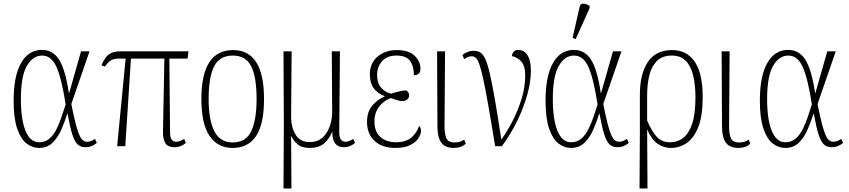

<svg xmlns="http://www.w3.org/2000/svg" viewBox="-20 -826 4800 1085"><path d="M201 10Q162 10 129.5 -15.5Q97 -41 77 -99.5Q57 -158 57 -257Q57 -396 99 -470Q141 -544 217 -544Q280 -544 315 -487Q350 -430 369 -301H371L438 -536H486L383 -238Q397 -168 408 -125.5Q419 -83 429 -61.5Q439 -40 449.5 -32.5Q460 -25 473 -25Q485 -25 495.5 -29.5Q506 -34 517 -41L527 -18Q513 -7 497.5 -0.5Q482 6 464 6Q434 6 417 -11.5Q400 -29 387.5 -70Q375 -111 362 -183H360Q345 -135 325.5 -91Q306 -47 276 -18.5Q246 10 201 10ZM201 -22Q235 -22 258.5 -42Q282 -62 298.5 -94.5Q315 -127 327.5 -164.5Q340 -202 351 -236Q328 -384 299 -448Q270 -512 218 -512Q166 -512 132 -454Q98 -396 98 -266Q98 -150 124.5 -86Q151 -22 201 -22Z M642 0 690 -495H652Q623 -495 607 -485Q591 -475 573 -450L553 -457Q564 -482 576.5 -499.5Q589 -517 608.5 -526.5Q628 -536 663 -536H1045L1040 -495H937L941 -76Q941 -25 976 -25Q990 -25 1000.5 -30Q1011 -35 1021 -41L1030 -18Q1001 6 968 6Q927 6 913.5 -18.5Q900 -43 901 -84L909 -495H720L688 0Z M1294 10Q1211 10 1164.5 -57.5Q1118 -125 1118 -267Q1118 -543 1297 -543Q1472 -543 1472 -267Q1472 -124 1427 -57Q1382 10 1294 10ZM1295 -21Q1370 -21 1400 -85Q1430 -149 1430 -267Q1430 -391 1399.5 -451.5Q1369 -512 1296 -512Q1221 -512 1190 -451Q1159 -390 1159 -267Q1159 -147 1191.5 -84Q1224 -21 1295 -21Z M1582 239 1584 -134 1582 -536H1628L1625 -166Q1625 -107 1650.5 -65Q1676 -23 1730 -23Q1774 -23 1802 -48Q1830 -73 1843.5 -112Q1857 -151 1857 -193L1855 -536H1901L1897 -78Q1897 -25 1933 -25Q1951 -25 1976 -41L1986 -18Q1958 6 1923 6Q1858 6 1858 -79H1856Q1839 -38 1809.5 -14Q1780 10 1731 10Q1684 10 1660 -12Q1636 -34 1627 -56H1625L1627 239Z M2213 10Q2139 10 2096.5 -30Q2054 -70 2054 -137Q2054 -194 2084 -229.5Q2114 -265 2153 -280V-283Q2113 -298 2091.5 -328Q2070 -358 2070 -405Q2070 -469 2113.5 -506Q2157 -543 2222 -543Q2291 -543 2323.5 -510.5Q2356 -478 2356 -438Q2356 -401 2319 -401Q2319 -451 2297.5 -481.5Q2276 -512 2220 -512Q2167 -512 2139 -480Q2111 -448 2111 -405Q2111 -354 2136 -328Q2161 -302 2191 -297Q2213 -304 2236 -309.5Q2259 -315 2277 -315Q2282 -311 2287 -304.5Q2292 -298 2292 -287Q2292 -274 2282 -264.5Q2272 -255 2256 -255Q2240 -255 2225.5 -259.5Q2211 -264 2189 -272Q2168 -265 2146.5 -248Q2125 -231 2110.5 -204.5Q2096 -178 2096 -140Q2096 -81 2130 -51.5Q2164 -22 2219 -22Q2267 -22 2298.5 -44Q2330 -66 2349 -114Q2353 -111 2356 -104Q2359 -97 2359 -85Q2359 -69 2345.5 -46.5Q2332 -24 2300 -7Q2268 10 2213 10Z M2545 10Q2496 10 2474 -19.5Q2452 -49 2452 -115L2450 -536H2495L2492 -112Q2492 -71 2502 -46Q2512 -21 2549 -21Q2563 -21 2575.5 -24Q2588 -27 2603 -37L2612 -14Q2586 10 2545 10Z M2778 0Q2755 -142 2738.5 -235Q2722 -328 2710 -383Q2698 -438 2688 -465Q2678 -492 2668 -500Q2658 -508 2646 -508Q2637 -508 2626 -504.5Q2615 -501 2603 -492L2593 -515Q2605 -525 2621.5 -532Q2638 -539 2657 -539Q2677 -539 2692.5 -530.5Q2708 -522 2721 -495.5Q2734 -469 2747 -414.5Q2760 -360 2776 -268Q2792 -176 2813 -37Q2844 -80 2875 -139.5Q2906 -199 2927 -266Q2948 -333 2948 -400Q2948 -452 2927 -477Q2906 -502 2873 -509Q2874 -525 2884 -534.5Q2894 -544 2909 -544Q2941 -544 2960.5 -514.5Q2980 -485 2980 -425Q2980 -364 2959.5 -290.5Q2939 -217 2902.5 -142Q2866 -67 2816 0Z M3207 10Q3168 10 3135.5 -15.5Q3103 -41 3083 -99.5Q3063 -158 3063 -257Q3063 -396 3105 -470Q3147 -544 3223 -544Q3286 -544 3321 -487Q3356 -430 3375 -301H3377L3444 -536H3492L3389 -238Q3403 -168 3414 -125.5Q3425 -83 3435 -61.5Q3445 -40 3455.5 -32.5Q3466 -25 3479 -25Q3491 -25 3501.5 -29.5Q3512 -34 3523 -41L3533 -18Q3519 -7 3503.5 -0.5Q3488 6 3470 6Q3440 6 3423 -11.5Q3406 -29 3393.5 -70Q3381 -111 3368 -183H3366Q3351 -135 3331.5 -91Q3312 -47 3282 -18.5Q3252 10 3207 10ZM3207 -22Q3241 -22 3264.5 -42Q3288 -62 3304.5 -94.5Q3321 -127 3333.5 -164.5Q3346 -202 3357 -236Q3334 -384 3305 -448Q3276 -512 3224 -512Q3172 -512 3138 -454Q3104 -396 3104 -266Q3104 -150 3130.5 -86Q3157 -22 3207 -22ZM3233 -605 3216 -613 3255 -785Q3259 -807 3277.5 -805.5Q3296 -804 3312 -792V-780Z M3594 239 3596 -86V-292Q3596 -407 3640.5 -475Q3685 -543 3778 -543Q3862 -543 3906.5 -476.5Q3951 -410 3951 -278Q3951 -174 3927 -111Q3903 -48 3862 -19Q3821 10 3771 10Q3731 10 3697 -13Q3663 -36 3638 -93H3637L3639 239ZM3768 -22Q3808 -22 3840 -46Q3872 -70 3891 -125.5Q3910 -181 3910 -276Q3910 -347 3897 -400Q3884 -453 3855 -482.5Q3826 -512 3776 -512Q3725 -512 3694.5 -483.5Q3664 -455 3650.5 -404.5Q3637 -354 3637 -286V-145Q3664 -82 3692 -52Q3720 -22 3768 -22Z M4153 10Q4104 10 4082 -19.5Q4060 -49 4060 -115L4058 -536H4103L4100 -112Q4100 -71 4110 -46Q4120 -21 4157 -21Q4171 -21 4183.5 -24Q4196 -27 4211 -37L4220 -14Q4194 10 4153 10Z M4418 10Q4379 10 4346.5 -15.5Q4314 -41 4294 -99.5Q4274 -158 4274 -257Q4274 -396 4316 -470Q4358 -544 4434 -544Q4497 -544 4532 -487Q4567 -430 4586 -301H4588L4655 -536H4703L4600 -238Q4614 -168 4625 -125.5Q4636 -83 4646 -61.5Q4656 -40 4666.5 -32.5Q4677 -25 4690 -25Q4702 -25 4712.5 -29.5Q4723 -34 4734 -41L4744 -18Q4730 -7 4714.5 -0.5Q4699 6 4681 6Q4651 6 4634 -11.5Q4617 -29 4604.5 -70Q4592 -111 4579 -183H4577Q4562 -135 4542.5 -91Q4523 -47 4493 -18.5Q4463 10 4418 10ZM4418 -22Q4452 -22 4475.5 -42Q4499 -62 4515.5 -94.5Q4532 -127 4544.5 -164.5Q4557 -202 4568 -236Q4545 -384 4516 -448Q4487 -512 4435 -512Q4383 -512 4349 -454Q4315 -396 4315 -266Q4315 -150 4341.5 -86Q4368 -22 4418 -22Z"/></svg>

Font: Noto Serif Condensed ExtraLight
Style: Regular
Weight: 200
Width: 3
Designer: Monotype Design Team
Foundry: Monotype Imaging Inc.
Version: Version 2.013; ttfautohint (v1.8.4.7-5d5b)